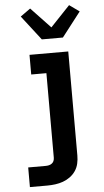

<svg xmlns="http://www.w3.org/2000/svg" viewBox="-64 -816 578 1071"><g transform="rotate(-5 225.0 -281.0)"><path d="M59 215V105H157Q166 105 175 103Q184 101 191.5 95.5Q199 90 202.5 81.5Q206 73 206 63V-410H121V-520H338V63Q338 86 333 108Q328 130 315.5 148.5Q303 167 284.5 180.5Q266 194 245 201.5Q224 209 201.5 212Q179 215 157 215ZM197 -600 91 -737 147 -777 256 -662 365 -777 421 -737 315 -600Z"/></g></svg>

Font: Iosevka Etoile Extrabold
Style: Regular
Weight: 800
Designer: Belleve Invis
Foundry: Belleve Invis
Version: Version 22.1.2; ttfautohint (v1.8.4)